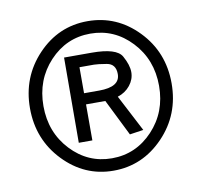

<svg xmlns="http://www.w3.org/2000/svg" viewBox="-63 -657 680 646"><g transform="rotate(-10 276.5 -334.5)"><path d="M273.9 -353Q345.2 -353 345.2 -397Q345.2 -431.6 314.7 -436.8Q284.2 -441.9 272 -441.9H222.2V-353ZM222.2 -314.9V-191.9H175.8L176.8 -482.9H271Q356 -482.9 373.5 -451.4Q391.1 -419.9 391.1 -395.5Q391.1 -371.1 374.8 -350.6Q358.4 -330.1 332 -321.8L397 -196.8L350.1 -189.9L288.1 -314.9ZM417.2 -182.6Q475.1 -244.1 475.1 -334Q475.1 -423.8 417.2 -485.4Q359.4 -546.9 277.3 -546.9Q195.3 -546.9 137.7 -485.4Q80.1 -423.8 80.1 -334Q80.1 -244.1 137.7 -182.6Q195.3 -121.1 277.3 -121.1Q359.4 -121.1 417.2 -182.6ZM275.4 -79.1Q176.3 -79.1 105.2 -153.6Q34.2 -228 34.2 -334.5Q34.2 -440.9 105 -515.4Q175.8 -589.8 275.4 -589.8Q375 -589.8 446.5 -515.9Q518.1 -441.9 518.1 -335Q518.1 -228 446.5 -153.6Q375 -79.1 275.4 -79.1Z"/></g></svg>

Font: Lobster-Regular
Style: Regular
Weight: 400
Designer: Pablo Impallari
Foundry: Pablo Impallari
Version: Version 1.007; ttfautohint (v1.1) -l 8 -r 50 -G 50 -x 14 -D 